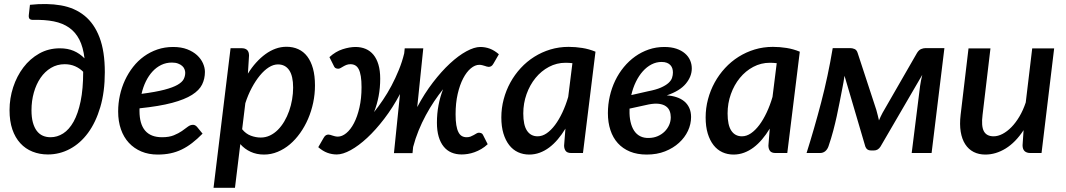

<svg xmlns="http://www.w3.org/2000/svg" viewBox="-20 -746 5196 936"><path d="M385.5 -396Q369.5 -412.5 346.5 -422.8Q323.5 -433 295.5 -433Q258.5 -433 228.5 -415Q198.5 -397 177.5 -366.2Q156.5 -335.5 145 -294.8Q133.5 -254 133.5 -208.5Q133.5 -174 140.2 -149.2Q147 -124.5 159.2 -108.2Q171.5 -92 188.5 -84.5Q205.5 -77 226.5 -77Q259 -77 288 -95.5Q317 -114 338.8 -153Q360.5 -192 373 -252.2Q385.5 -312.5 385.5 -396ZM126 -722.5Q209.5 -731.5 277 -719.8Q344.5 -708 392 -669.5Q439.5 -631 465.2 -563.5Q491 -496 491 -394Q491 -298.5 469 -224Q447 -149.5 409.2 -98.2Q371.5 -47 321 -20Q270.5 7 213.5 7Q173 7 138.5 -6.8Q104 -20.5 79 -47.8Q54 -75 40.2 -115.2Q26.5 -155.5 26.5 -209Q26.5 -266.5 44.2 -320.8Q62 -375 94 -417.2Q126 -459.5 171.2 -485Q216.5 -510.5 272 -510.5Q310 -510.5 339.2 -498Q368.5 -485.5 392 -461.5Q385.5 -516.5 366.8 -553Q348 -589.5 317 -611.2Q286 -633 242.2 -641.8Q198.5 -650.5 142 -649Q128 -649 123.5 -655Q119 -661 120.5 -673.5Z M818 -441Q790 -441 766.2 -429.5Q742.5 -418 723.8 -397.8Q705 -377.5 691.2 -349.5Q677.5 -321.5 670 -288.5Q739 -297.5 781 -308.5Q823 -319.5 845.5 -332.5Q868 -345.5 875.5 -360.2Q883 -375 883 -391.5Q883 -399.5 879.5 -408.5Q876 -417.5 868.2 -424.5Q860.5 -431.5 848 -436.2Q835.5 -441 818 -441ZM967.5 -94.5Q941.5 -68 916.5 -48.8Q891.5 -29.5 865.5 -17Q839.5 -4.5 811 1.5Q782.5 7.5 749 7.5Q704.5 7.5 669 -7.5Q633.5 -22.5 608.2 -49.8Q583 -77 569.5 -115.8Q556 -154.5 556 -202.5Q556 -242.5 564.5 -281.2Q573 -320 589.2 -355Q605.5 -390 628.8 -419.8Q652 -449.5 681.8 -471Q711.5 -492.5 747.2 -504.8Q783 -517 824 -517Q863.5 -517 892.5 -505.8Q921.5 -494.5 940.8 -476.8Q960 -459 969.5 -437.5Q979 -416 979 -395.5Q979 -362 965.2 -334Q951.5 -306 916 -283.5Q880.5 -261 818.8 -244.5Q757 -228 660.5 -218Q660 -215 660 -211.8Q660 -208.5 660 -205Q660 -141.5 687.5 -109.2Q715 -77 770 -77Q804.5 -77 827.5 -86.5Q850.5 -96 866.8 -107.2Q883 -118.5 895.2 -128Q907.5 -137.5 921 -137.5Q931.5 -137.5 940.5 -127.5Z M1160.5 -116Q1178.5 -93.5 1202.8 -84.5Q1227 -75.5 1251 -75.5Q1275 -75.5 1296 -85.5Q1317 -95.5 1334.5 -113Q1352 -130.5 1366 -154.2Q1380 -178 1389.5 -205Q1399 -232 1404 -261.2Q1409 -290.5 1409 -319Q1409 -375.5 1389.8 -403.8Q1370.5 -432 1335 -432Q1313 -432 1290.5 -417.8Q1268 -403.5 1247 -378Q1226 -352.5 1207.5 -318Q1189 -283.5 1176 -243ZM1188.5 -387Q1207 -417 1228.8 -441Q1250.5 -465 1274.2 -482.2Q1298 -499.5 1323.8 -508.8Q1349.5 -518 1376.5 -518Q1408.5 -518 1434.2 -506.2Q1460 -494.5 1478 -470.8Q1496 -447 1505.8 -411.8Q1515.5 -376.5 1515.5 -329.5Q1515.5 -287 1506.8 -245.5Q1498 -204 1482 -166.8Q1466 -129.5 1443.2 -97.5Q1420.5 -65.5 1393 -42.2Q1365.5 -19 1333.5 -5.8Q1301.5 7.5 1267 7.5Q1231 7.5 1201.8 -6Q1172.5 -19.5 1151.5 -43.5L1125.5 169.5H1021L1104 -511H1158Q1175.5 -511 1184.8 -502.2Q1194 -493.5 1194 -475Z M2014 -224Q2049 -290 2090.5 -344Q2132 -398 2173.5 -436.5Q2215 -475 2253.8 -496Q2292.5 -517 2321.5 -517Q2345.5 -517 2367.8 -508.8Q2390 -500.5 2412 -481.5L2386 -436.5Q2380.5 -426.5 2374.5 -423.2Q2368.5 -420 2362.5 -420Q2358 -420 2353.2 -421.5Q2348.5 -423 2343 -424.8Q2337.5 -426.5 2331 -428.2Q2324.5 -430 2316.5 -430Q2296 -430 2275.2 -412.8Q2254.5 -395.5 2238 -364Q2221.5 -332.5 2211.2 -288Q2201 -243.5 2201 -189Q2201 -157.5 2204.5 -136.2Q2208 -115 2214.8 -101.8Q2221.5 -88.5 2231.5 -82.8Q2241.5 -77 2255 -77Q2265.5 -77 2274 -80.2Q2282.5 -83.5 2289.8 -87.8Q2297 -92 2303 -95.5Q2309 -99 2314 -99Q2319.5 -99 2325 -97.2Q2330.5 -95.5 2334 -89.5L2357.5 -43Q2342.5 -29 2326.2 -19.5Q2310 -10 2293.2 -4Q2276.5 2 2260.5 4.5Q2244.5 7 2230.5 7Q2203 7 2180.8 -2.5Q2158.5 -12 2142.8 -31.5Q2127 -51 2118.5 -80Q2110 -109 2110 -148Q2110 -192.5 2117.8 -233.2Q2125.5 -274 2140 -311Q2118.5 -284.5 2097 -252.5Q2075.5 -220.5 2056 -184.5Q2036.5 -148.5 2020.5 -109.2Q2004.5 -70 1994 -29.5L1991 0.5H1900.5L1930 -287.5Q1895 -221.5 1853.2 -167Q1811.5 -112.5 1770 -74Q1728.5 -35.5 1689.8 -14.2Q1651 7 1622 7Q1598 7 1575.8 -1.2Q1553.5 -9.5 1531.5 -28.5L1557.5 -73.5Q1563 -83.5 1569 -86.8Q1575 -90 1581 -90Q1585.5 -90 1590.2 -88.5Q1595 -87 1600.5 -85.2Q1606 -83.5 1612.5 -81.8Q1619 -80 1627 -80Q1647.5 -80 1668.2 -97Q1689 -114 1705.5 -145.5Q1722 -177 1732.2 -221.5Q1742.5 -266 1742.5 -321Q1742.5 -352.5 1739 -374Q1735.5 -395.5 1728.8 -408.5Q1722 -421.5 1712 -427.2Q1702 -433 1688.5 -433Q1678 -433 1669.5 -429.8Q1661 -426.5 1653.8 -422.2Q1646.5 -418 1640.5 -414.5Q1634.5 -411 1629.5 -411Q1624 -411 1618.5 -412.8Q1613 -414.5 1609.5 -420.5L1586 -467.5Q1616 -495 1650.2 -506Q1684.5 -517 1713 -517Q1740.5 -517 1762.8 -507.5Q1785 -498 1800.8 -478.8Q1816.5 -459.5 1825 -430.5Q1833.5 -401.5 1833.5 -362.5Q1833.5 -318 1825.8 -277.2Q1818 -236.5 1803.5 -199.5Q1825 -226.5 1847 -259Q1869 -291.5 1888.5 -328.2Q1908 -365 1924.2 -404.8Q1940.5 -444.5 1950.5 -486L1953 -510.5H2043.5Z M2770.5 -438Q2762 -439 2753.8 -439.5Q2745.5 -440 2737 -440Q2694 -440 2656.2 -420Q2618.5 -400 2590.8 -366Q2563 -332 2547 -287.2Q2531 -242.5 2531 -193Q2531 -136 2549.2 -108.8Q2567.5 -81.5 2601 -81.5Q2623.5 -81.5 2645 -96.2Q2666.5 -111 2685.8 -136.8Q2705 -162.5 2721.5 -197.5Q2738 -232.5 2750 -273.5ZM2736.5 -119Q2719 -90 2699.2 -66.8Q2679.5 -43.5 2657.5 -27Q2635.5 -10.5 2611 -1.5Q2586.5 7.5 2560 7.5Q2530.5 7.5 2505.5 -4Q2480.5 -15.5 2462.5 -38.5Q2444.5 -61.5 2434.2 -95.2Q2424 -129 2424 -173.5Q2424 -219 2435.5 -262.2Q2447 -305.5 2468 -343.8Q2489 -382 2518.5 -414Q2548 -446 2584.5 -469Q2621 -492 2663.2 -504.8Q2705.5 -517.5 2752 -517.5Q2785.5 -517.5 2818.5 -512.2Q2851.5 -507 2883 -494L2822 0H2765.5Q2745 0 2737.5 -10.5Q2730 -21 2730 -36.5Z M3049 -209.5Q3048 -178 3053.8 -152.5Q3059.5 -127 3071.2 -109Q3083 -91 3101.2 -81.8Q3119.5 -72.5 3144.5 -73.5Q3167 -74 3186.2 -82.2Q3205.5 -90.5 3219.8 -104.5Q3234 -118.5 3242 -136.5Q3250 -154.5 3250 -174.5Q3250 -191 3244.5 -205Q3239 -219 3226.2 -228Q3213.5 -237 3193 -239.8Q3172.5 -242.5 3143 -237L3049 -216.5ZM3139 -301Q3178 -308.5 3201.8 -319Q3225.5 -329.5 3238.8 -341.5Q3252 -353.5 3256.2 -366.5Q3260.5 -379.5 3260.5 -392.5Q3260.5 -402.5 3257.8 -411.8Q3255 -421 3248.5 -428.2Q3242 -435.5 3231.2 -439.8Q3220.5 -444 3205 -444Q3179.5 -444 3156.2 -432Q3133 -420 3113.8 -398.5Q3094.5 -377 3080 -347.2Q3065.5 -317.5 3057.5 -282.5ZM3230.5 -281Q3256.5 -279.5 3278.2 -272.2Q3300 -265 3315.8 -252Q3331.5 -239 3340.2 -219.8Q3349 -200.5 3349 -175.5Q3349 -141 3333.8 -108.2Q3318.5 -75.5 3290.2 -49.8Q3262 -24 3222.2 -8.2Q3182.5 7.5 3133 7.5Q3086.5 7.5 3051.2 -7Q3016 -21.5 2992 -48Q2968 -74.5 2955.8 -111.8Q2943.5 -149 2943.5 -194.5Q2943.5 -237 2952.8 -277.2Q2962 -317.5 2979.2 -353.2Q2996.5 -389 3021.2 -419Q3046 -449 3076.5 -470.8Q3107 -492.5 3142.8 -504.8Q3178.5 -517 3218.5 -517Q3252.5 -517 3277.5 -508.5Q3302.5 -500 3319.2 -485.5Q3336 -471 3344.2 -452.2Q3352.5 -433.5 3352.5 -412.5Q3352.5 -373 3323.2 -337.8Q3294 -302.5 3230.5 -281Z M3766.5 -438Q3758 -439 3749.8 -439.5Q3741.5 -440 3733 -440Q3690 -440 3652.2 -420Q3614.5 -400 3586.8 -366Q3559 -332 3543 -287.2Q3527 -242.5 3527 -193Q3527 -136 3545.2 -108.8Q3563.5 -81.5 3597 -81.5Q3619.5 -81.5 3641 -96.2Q3662.5 -111 3681.8 -136.8Q3701 -162.5 3717.5 -197.5Q3734 -232.5 3746 -273.5ZM3732.5 -119Q3715 -90 3695.2 -66.8Q3675.5 -43.5 3653.5 -27Q3631.5 -10.5 3607 -1.5Q3582.5 7.5 3556 7.5Q3526.5 7.5 3501.5 -4Q3476.5 -15.5 3458.5 -38.5Q3440.5 -61.5 3430.2 -95.2Q3420 -129 3420 -173.5Q3420 -219 3431.5 -262.2Q3443 -305.5 3464 -343.8Q3485 -382 3514.5 -414Q3544 -446 3580.5 -469Q3617 -492 3659.2 -504.8Q3701.5 -517.5 3748 -517.5Q3781.5 -517.5 3814.5 -512.2Q3847.5 -507 3879 -494L3818 0H3761.5Q3741 0 3733.5 -10.5Q3726 -21 3726 -36.5Z M4584 -511.5 4521.5 0H4424.5L4465.5 -327.5Q4467 -339 4469.8 -353Q4472.5 -367 4476 -381L4272.5 -31.5Q4260.5 -12.5 4240.5 -12.5H4225.5Q4205.5 -12.5 4198.5 -31.5L4097 -376.5Q4094.5 -361.5 4092 -345.2Q4089.5 -329 4086.5 -316Q4079.5 -280.5 4073 -246.8Q4066.5 -213 4059 -178.8Q4051.5 -144.5 4042 -108.5Q4032.5 -72.5 4019 -33Q4013.5 -17.5 4003 -8.8Q3992.5 0 3976.5 0H3912Q3949.5 -118.5 3983 -246.2Q4016.5 -374 4039.5 -511.5H4124.5Q4135.5 -511.5 4146 -507Q4156.5 -502.5 4161 -488L4252 -210.5Q4256 -196 4259.2 -183.2Q4262.5 -170.5 4265 -159Q4269 -168 4273 -177.2Q4277 -186.5 4282.5 -196L4450.5 -488Q4459.5 -502.5 4470.8 -507Q4482 -511.5 4492.5 -511.5Z M5119 -510 5057.5 0H5004Q4965 0 4965 -38L4970 -111.5Q4931 -52 4882.8 -22.2Q4834.5 7.5 4783.5 7.5Q4751.5 7.5 4726.5 -5.2Q4701.5 -18 4685.5 -42.8Q4669.5 -67.5 4663.5 -103.5Q4657.5 -139.5 4663 -186L4701.5 -510H4808.5L4770 -186Q4763 -131.5 4776.2 -106.5Q4789.5 -81.5 4824 -81.5Q4845 -81.5 4867.5 -93.2Q4890 -105 4911 -126.5Q4932 -148 4950 -178.5Q4968 -209 4980.5 -246.5L5012 -510Z"/></svg>

Font: Lato SemiBold
Style: Italic
Weight: 600
Italic angle: -7°
Designer: Lukasz Dziedzic with Adam Twardoch and Botio Nikoltchev
Foundry: tyPoland Lukasz Dziedzic
Version: Version 2.015; 2015-08-06; http://www.latofonts.com/